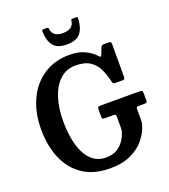

<svg xmlns="http://www.w3.org/2000/svg" viewBox="-172 -1098 1090 1235"><g transform="rotate(-20 373.0 -481.0)"><path d="M448 -388H711Q726.5 -388 731 -384.2Q735.5 -380.5 735.5 -364V-319.5Q735.5 -308 732 -305Q728.5 -302 716 -302H677.5Q666.5 -302 663.5 -298.5Q660.5 -295 660.5 -283.5V-215.5Q660.5 -201 659.2 -192.8Q658 -184.5 654.5 -174Q641 -129.5 606.8 -86.5Q572.5 -43.5 514 -15.2Q455.5 13 368.5 13Q258.5 13 184.5 -36.2Q110.5 -85.5 73 -173Q35.5 -260.5 35.5 -375Q35.5 -486.5 75.8 -574.2Q116 -662 191 -712.5Q266 -763 369.5 -763Q433.5 -763 477 -741.2Q520.5 -719.5 544.5 -691Q551.5 -682 556 -683.8Q560.5 -685.5 565.5 -698L580.5 -736Q583 -742.5 587 -747Q591 -751.5 598 -751.5H636Q652.5 -751.5 652.5 -737V-516.5Q652.5 -506 650.2 -499Q648 -492 637 -492H591Q575.5 -492 572.2 -496.2Q569 -500.5 566 -512Q555.5 -558.5 536.8 -598Q518 -637.5 482 -661.5Q446 -685.5 383.5 -685.5Q320.5 -685.5 276.5 -645.2Q232.5 -605 209.8 -534.8Q187 -464.5 187 -375Q187 -285.5 206.2 -214.5Q225.5 -143.5 265.8 -102.5Q306 -61.5 369 -61.5Q411 -61.5 440.8 -78.5Q470.5 -95.5 489.2 -122.5Q508 -149.5 517 -178Q519.5 -186 520.5 -192.8Q521.5 -199.5 521.5 -211V-284Q521.5 -296 517.8 -299Q514 -302 503 -302H446Q432 -302 429.2 -306.2Q426.5 -310.5 426.5 -324V-367Q426.5 -381 430.8 -384.5Q435 -388 448 -388ZM380.5 -831Q312.5 -831 286.2 -867.2Q260 -903.5 259 -965.5Q259 -975 270.5 -975H295Q303 -975 304 -967Q309.5 -908.5 380.5 -908.5Q448 -908.5 457.5 -960.5Q459 -967.5 459.5 -971.2Q460 -975 469 -975H493.5Q501.5 -975 502.8 -972.8Q504 -970.5 503.5 -963Q501.5 -902.5 474.5 -866.8Q447.5 -831 380.5 -831Z"/></g></svg>

Font: Besley* Narrow Semi
Style: Regular
Weight: 600
Width: 4
Designer: Owen Earl
Foundry: indestructible type*
Version: Version 3.000; ttfautohint (v1.8.3)